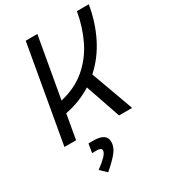

<svg xmlns="http://www.w3.org/2000/svg" viewBox="-228 -807 1063 1195"><g transform="rotate(-30 303.5 -210.0)"><path d="M31.7 0 153.8 -693.4H237.3L160.6 -259.3Q269 -284.7 342.8 -347.4Q416.5 -410.2 460 -499.3Q503.4 -588.4 521.5 -693.4H606.9Q587.4 -575.7 537.4 -475.6Q487.3 -375.5 407.7 -304.2L518.1 0H424.3L337.9 -251Q295.9 -224.6 248 -205.6Q200.2 -186.5 146.5 -176.3L115.2 0ZM188.5 272.5 144.5 230.5Q183.6 201.7 206.3 178.5Q229 155.3 229 137.7Q229 119.1 194.8 119.1H161.6L172.4 55.7H209Q300.3 55.7 300.3 117.2Q300.3 158.7 266.8 197Q233.4 235.4 188.5 272.5Z"/></g></svg>

Font: CaskaydiaCove NFP SemiLight
Style: Italic
Weight: 350
Italic angle: -10°
Designer: Aaron Bell
Foundry: Saja Typeworks
Version: Version 2111.001; VTT 6.35;Nerd Fonts 3.1.1